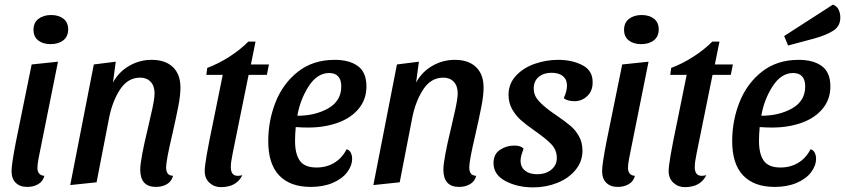

<svg xmlns="http://www.w3.org/2000/svg" viewBox="-20 -789 3657 831"><path d="M125 -660Q125 -691 146.5 -707.5Q168 -724 201 -724Q234 -724 254.5 -708Q275 -692 275 -662Q275 -631 254 -614.5Q233 -598 199 -598Q166 -598 145.5 -614Q125 -630 125 -660ZM30 -48Q30 -78 49 -176L117 -510L231 -522L147 -104Q142 -77 142 -62Q142 -47 149.5 -38Q157 -29 172 -28Q166 -4 145.5 8Q125 20 98 20Q66 20 48 2Q30 -16 30 -48Z M587 -55Q587 -98 621 -238Q623 -249 632 -286.5Q641 -324 645 -348Q649 -372 649 -385Q649 -417 632 -435Q615 -453 587 -453Q533 -453 499.5 -401.5Q466 -350 452 -278L398 0L284 12L386 -510L481 -522L469 -432Q495 -479 540 -504.5Q585 -530 636 -530Q696 -530 728.5 -498.5Q761 -467 761 -410Q761 -376 751.5 -327.5Q742 -279 725 -204Q699 -94 699 -65Q699 -48 705.5 -38.5Q712 -29 729 -28Q723 -4 702.5 8Q682 20 655 20Q587 20 587 -55Z M866 -49Q866 -87 901 -253L915 -322L944 -465H873L877 -495Q925 -513 972 -543Q1019 -573 1055 -609H1086L1066 -510H1144L1135 -465H1056L987 -125Q979 -87 979 -66Q979 -28 1009 -28Q1019 -28 1029 -31Q1004 21 936 21Q907 21 886.5 2Q866 -17 866 -49Z M1141 -178Q1141 -267 1173 -347.5Q1205 -428 1270 -479Q1335 -530 1429 -530Q1492 -530 1529 -503Q1566 -476 1566 -415Q1566 -359 1532.5 -318.5Q1499 -278 1441.5 -257.5Q1384 -237 1314 -237Q1286 -237 1260 -239Q1257 -206 1257 -179Q1257 -122 1278 -93Q1299 -64 1350 -64Q1393 -64 1427 -84.5Q1461 -105 1480 -143Q1492 -140 1498 -128.5Q1504 -117 1504 -102Q1504 -72 1482.5 -43.5Q1461 -15 1420 2.5Q1379 20 1325 20Q1236 20 1188.5 -29.5Q1141 -79 1141 -178ZM1457 -415Q1457 -444 1443.5 -458.5Q1430 -473 1405 -473Q1353 -473 1316 -415.5Q1279 -358 1267 -288Q1344 -288 1400.5 -320Q1457 -352 1457 -415Z M1899 -55Q1899 -98 1933 -238Q1935 -249 1944 -286.5Q1953 -324 1957 -348Q1961 -372 1961 -385Q1961 -417 1944 -435Q1927 -453 1899 -453Q1845 -453 1811.5 -401.5Q1778 -350 1764 -278L1710 0L1596 12L1698 -510L1793 -522L1781 -432Q1807 -479 1852 -504.5Q1897 -530 1948 -530Q2008 -530 2040.5 -498.5Q2073 -467 2073 -410Q2073 -376 2063.5 -327.5Q2054 -279 2037 -204Q2011 -94 2011 -65Q2011 -48 2017.5 -38.5Q2024 -29 2041 -28Q2035 -4 2014.5 8Q1994 20 1967 20Q1899 20 1899 -55Z M2116 -83Q2116 -122 2144 -140.5Q2172 -159 2206 -159Q2234 -159 2246 -146Q2241 -132 2237 -118.5Q2233 -105 2233 -91Q2234 -65 2253 -50Q2272 -35 2305 -35Q2342 -35 2366 -54.5Q2390 -74 2390 -105Q2390 -140 2366 -165Q2342 -190 2293 -224Q2256 -250 2234 -269.5Q2212 -289 2196.5 -316.5Q2181 -344 2181 -379Q2181 -426 2212.5 -460.5Q2244 -495 2293.5 -512.5Q2343 -530 2396 -530Q2457 -530 2501.5 -506.5Q2546 -483 2545 -432Q2545 -395 2521.5 -373Q2498 -351 2467 -351Q2436 -351 2420 -364Q2434 -394 2434 -419Q2434 -445 2416.5 -459.5Q2399 -474 2367 -474Q2333 -474 2311.5 -456Q2290 -438 2290 -406Q2290 -377 2310 -354Q2330 -331 2369 -303L2388 -290Q2427 -263 2449 -244.5Q2471 -226 2486 -199Q2501 -172 2501 -137Q2501 -90 2471 -53.5Q2441 -17 2392 2.5Q2343 22 2288 22Q2219 22 2167.5 -5.5Q2116 -33 2116 -83Z M2681 -660Q2681 -691 2702.5 -707.5Q2724 -724 2757 -724Q2790 -724 2810.5 -708Q2831 -692 2831 -662Q2831 -631 2810 -614.5Q2789 -598 2755 -598Q2722 -598 2701.5 -614Q2681 -630 2681 -660ZM2586 -48Q2586 -78 2605 -176L2673 -510L2787 -522L2703 -104Q2698 -77 2698 -62Q2698 -47 2705.5 -38Q2713 -29 2728 -28Q2722 -4 2701.5 8Q2681 20 2654 20Q2622 20 2604 2Q2586 -16 2586 -48Z M2874 -49Q2874 -87 2909 -253L2923 -322L2952 -465H2881L2885 -495Q2933 -513 2980 -543Q3027 -573 3063 -609H3094L3074 -510H3152L3143 -465H3064L2995 -125Q2987 -87 2987 -66Q2987 -28 3017 -28Q3027 -28 3037 -31Q3012 21 2944 21Q2915 21 2894.5 2Q2874 -17 2874 -49Z M3149 -178Q3149 -267 3181 -347.5Q3213 -428 3278 -479Q3343 -530 3437 -530Q3500 -530 3537 -503Q3574 -476 3574 -415Q3574 -359 3540.5 -318.5Q3507 -278 3449.5 -257.5Q3392 -237 3322 -237Q3294 -237 3268 -239Q3265 -206 3265 -179Q3265 -122 3286 -93Q3307 -64 3358 -64Q3401 -64 3435 -84.5Q3469 -105 3488 -143Q3500 -140 3506 -128.5Q3512 -117 3512 -102Q3512 -72 3490.5 -43.5Q3469 -15 3428 2.5Q3387 20 3333 20Q3244 20 3196.5 -29.5Q3149 -79 3149 -178ZM3465 -415Q3465 -444 3451.5 -458.5Q3438 -473 3413 -473Q3361 -473 3324 -415.5Q3287 -358 3275 -288Q3352 -288 3408.5 -320Q3465 -352 3465 -415ZM3585 -769Q3602 -763 3609.5 -747.5Q3617 -732 3617 -713Q3617 -676 3587 -656.5Q3557 -637 3503 -622L3391 -592L3374 -633Z"/></svg>

Font: Sansita SW
Style: Italic
Weight: 400
Italic angle: -11°
Designer: Pablo Cosgaya
Foundry: Omnibus-Type
Version: Version 1.000